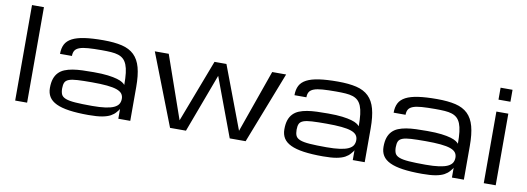

<svg xmlns="http://www.w3.org/2000/svg" viewBox="-59 -1111 4079 1485"><g transform="rotate(10 1980.5 -369.0)"><path d="M93.8 -750H187.5V0H93.8Z M903.8 -77.1Q902.3 -71.3 881.8 -47.9Q867.2 -30.3 842.8 -16.8Q818.4 -3.4 777.6 4.2Q736.8 11.7 670.4 11.7Q582 11.7 519.5 2.7Q457 -6.3 417.5 -25.1Q377.9 -43.9 359.6 -73.2Q341.3 -102.5 341.3 -143.1Q341.3 -185.5 351.3 -215.1Q361.3 -244.6 380.6 -264.6Q399.9 -284.7 427.2 -295.9Q454.6 -307.1 489.5 -313Q524.4 -318.8 565.9 -320.3Q607.4 -321.8 654.3 -321.8Q721.2 -321.8 766.1 -316.2Q811 -310.5 839.6 -302Q868.2 -293.5 882.8 -283.7Q897.5 -273.9 903.8 -265.6Q903.8 -320.3 899.2 -358.9Q894.5 -397.5 884 -423.3Q873.5 -449.2 856.9 -464.6Q840.3 -480 816.2 -487.8Q792 -495.6 759.8 -497.8Q727.5 -500 686 -500Q621.6 -500 579.1 -496.8Q536.6 -493.7 511.7 -484.4Q486.8 -475.1 476.6 -458.7Q466.3 -442.4 466.3 -416H372.6Q372.6 -460.4 388.4 -491.2Q404.3 -522 441.2 -541.3Q478 -560.5 538.1 -569.3Q598.1 -578.1 686 -578.1Q772 -578.1 831.5 -564Q891.1 -549.8 928 -514.2Q964.8 -478.5 981.2 -418.2Q997.6 -357.9 997.6 -265.6V0H903.8ZM686 -62.5Q748 -62.5 789.8 -68.4Q831.5 -74.2 856.9 -85.9Q882.3 -97.7 893.1 -115.2Q903.8 -132.8 903.8 -156.2Q903.8 -179.7 891.4 -196Q878.9 -212.4 849.9 -222.7Q820.8 -232.9 772.9 -237.5Q725.1 -242.2 654.8 -242.2Q584.5 -242.2 541.3 -239.7Q498 -237.3 474.6 -228.5Q451.2 -219.7 443.1 -202.6Q435.1 -185.5 435.1 -156.2Q435.1 -127 443.6 -108.6Q452.1 -90.3 478.5 -80.1Q504.9 -69.8 554.4 -66.2Q604 -62.5 686 -62.5Z M2122.6 -562.5H2013.2L1839.4 -70.3L1653.8 -562.5H1560.1L1372.6 -70.3L1200.7 -562.5H1091.3L1310.1 0H1435.1L1606.9 -460.9L1778.8 0H1903.8Z M2745.1 -77.1Q2743.7 -71.3 2723.1 -47.9Q2708.5 -30.3 2684.1 -16.8Q2659.7 -3.4 2618.9 4.2Q2578.1 11.7 2511.7 11.7Q2423.3 11.7 2360.8 2.7Q2298.3 -6.3 2258.8 -25.1Q2219.2 -43.9 2200.9 -73.2Q2182.6 -102.5 2182.6 -143.1Q2182.6 -185.5 2192.6 -215.1Q2202.6 -244.6 2221.9 -264.6Q2241.2 -284.7 2268.6 -295.9Q2295.9 -307.1 2330.8 -313Q2365.7 -318.8 2407.2 -320.3Q2448.7 -321.8 2495.6 -321.8Q2562.5 -321.8 2607.4 -316.2Q2652.3 -310.5 2680.9 -302Q2709.5 -293.5 2724.1 -283.7Q2738.8 -273.9 2745.1 -265.6Q2745.1 -320.3 2740.5 -358.9Q2735.8 -397.5 2725.3 -423.3Q2714.8 -449.2 2698.2 -464.6Q2681.6 -480 2657.5 -487.8Q2633.3 -495.6 2601.1 -497.8Q2568.8 -500 2527.3 -500Q2462.9 -500 2420.4 -496.8Q2377.9 -493.7 2353 -484.4Q2328.1 -475.1 2317.9 -458.7Q2307.6 -442.4 2307.6 -416H2213.9Q2213.9 -460.4 2229.7 -491.2Q2245.6 -522 2282.5 -541.3Q2319.3 -560.5 2379.4 -569.3Q2439.5 -578.1 2527.3 -578.1Q2613.3 -578.1 2672.9 -564Q2732.4 -549.8 2769.3 -514.2Q2806.2 -478.5 2822.5 -418.2Q2838.9 -357.9 2838.9 -265.6V0H2745.1ZM2527.3 -62.5Q2589.4 -62.5 2631.1 -68.4Q2672.9 -74.2 2698.2 -85.9Q2723.6 -97.7 2734.4 -115.2Q2745.1 -132.8 2745.1 -156.2Q2745.1 -179.7 2732.7 -196Q2720.2 -212.4 2691.2 -222.7Q2662.1 -232.9 2614.3 -237.5Q2566.4 -242.2 2496.1 -242.2Q2425.8 -242.2 2382.6 -239.7Q2339.4 -237.3 2315.9 -228.5Q2292.5 -219.7 2284.4 -202.6Q2276.4 -185.5 2276.4 -156.2Q2276.4 -127 2284.9 -108.6Q2293.5 -90.3 2319.8 -80.1Q2346.2 -69.8 2395.8 -66.2Q2445.3 -62.5 2527.3 -62.5Z M3523.9 -77.1Q3522.5 -71.3 3502 -47.9Q3487.3 -30.3 3462.9 -16.8Q3438.5 -3.4 3397.7 4.2Q3356.9 11.7 3290.5 11.7Q3202.1 11.7 3139.6 2.7Q3077.1 -6.3 3037.6 -25.1Q2998 -43.9 2979.7 -73.2Q2961.4 -102.5 2961.4 -143.1Q2961.4 -185.5 2971.4 -215.1Q2981.4 -244.6 3000.7 -264.6Q3020 -284.7 3047.4 -295.9Q3074.7 -307.1 3109.6 -313Q3144.5 -318.8 3186 -320.3Q3227.5 -321.8 3274.4 -321.8Q3341.3 -321.8 3386.2 -316.2Q3431.2 -310.5 3459.7 -302Q3488.3 -293.5 3502.9 -283.7Q3517.6 -273.9 3523.9 -265.6Q3523.9 -320.3 3519.3 -358.9Q3514.6 -397.5 3504.2 -423.3Q3493.7 -449.2 3477.1 -464.6Q3460.4 -480 3436.3 -487.8Q3412.1 -495.6 3379.9 -497.8Q3347.7 -500 3306.2 -500Q3241.7 -500 3199.2 -496.8Q3156.7 -493.7 3131.8 -484.4Q3106.9 -475.1 3096.7 -458.7Q3086.4 -442.4 3086.4 -416H2992.7Q2992.7 -460.4 3008.5 -491.2Q3024.4 -522 3061.3 -541.3Q3098.1 -560.5 3158.2 -569.3Q3218.3 -578.1 3306.2 -578.1Q3392.1 -578.1 3451.7 -564Q3511.2 -549.8 3548.1 -514.2Q3585 -478.5 3601.3 -418.2Q3617.7 -357.9 3617.7 -265.6V0H3523.9ZM3306.2 -62.5Q3368.2 -62.5 3409.9 -68.4Q3451.7 -74.2 3477.1 -85.9Q3502.4 -97.7 3513.2 -115.2Q3523.9 -132.8 3523.9 -156.2Q3523.9 -179.7 3511.5 -196Q3499 -212.4 3470 -222.7Q3440.9 -232.9 3393.1 -237.5Q3345.2 -242.2 3274.9 -242.2Q3204.6 -242.2 3161.4 -239.7Q3118.2 -237.3 3094.7 -228.5Q3071.3 -219.7 3063.2 -202.6Q3055.2 -185.5 3055.2 -156.2Q3055.2 -127 3063.7 -108.6Q3072.3 -90.3 3098.6 -80.1Q3125 -69.8 3174.6 -66.2Q3224.1 -62.5 3306.2 -62.5Z M3773.9 -562.5H3867.7V0H3773.9ZM3867.7 -656.2H3773.9V-750H3867.7Z"/></g></svg>

Font: Michroma
Style: Regular
Weight: 400
Version: Version 1.000